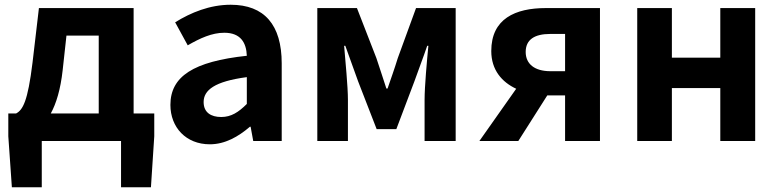

<svg xmlns="http://www.w3.org/2000/svg" viewBox="-20 -594 3280 809"><path d="M260 -444H396V-116H194C217 -158 235 -217 244 -298ZM543 -116V-560H144L117 -330C97 -166 76 -131 48 -116H15V-20L30 195H156V0H490V195H616L630 -20V-116Z M864 14C928 14 984 -18 1033 -60H1036L1047 0H1167V-327C1167 -489 1094 -574 952 -574C864 -574 784 -541 718 -500L771 -403C823 -433 873 -456 925 -456C994 -456 1018 -414 1020 -359C795 -335 698 -272 698 -152C698 -57 764 14 864 14ZM912 -101C869 -101 838 -120 838 -164C838 -214 884 -251 1020 -269V-156C985 -121 954 -101 912 -101Z M1317 0H1446V-173C1446 -230 1435 -339 1430 -401H1435C1451 -355 1473 -297 1489 -251L1567 -50H1650L1726 -251C1742 -297 1764 -353 1780 -401H1785C1779 -339 1769 -230 1769 -173V0H1900V-560H1733L1656 -349C1642 -303 1627 -262 1613 -221H1608C1595 -262 1581 -303 1566 -349L1484 -560H1317Z M2361 -294H2299C2232 -294 2195 -325 2195 -375C2195 -427 2232 -451 2299 -451H2361ZM2280 -560C2151 -560 2050 -515 2050 -379C2050 -299 2095 -248 2155 -220L2000 0H2164L2286 -192H2361V0H2508V-560Z M2665 0H2811V-223H3015V0H3162V-560H3015V-351H2811V-560H2665Z"/></svg>

Font: Noto Sans CJK JP Bold
Style: Regular
Weight: 700
Designer: Ryoko NISHIZUKA (kana & ideographs); Paul D. Hunt (Latin, Greek & Cyrillic); Wenlong ZHANG (bopomofo); Sandoll Communica
Foundry: Adobe Systems Incorporated
Version: Version 1.004;PS 1.004;hotconv 1.0.82;makeotf.lib2.5.63406